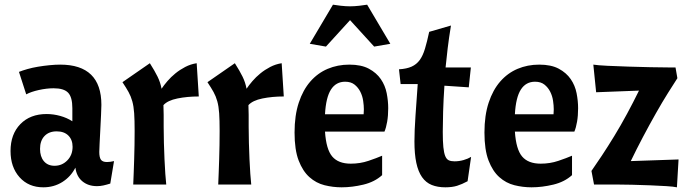

<svg xmlns="http://www.w3.org/2000/svg" viewBox="-20 -788 2948 820"><path d="M165 12Q102 12 63.5 -31Q25 -74 25 -143Q25 -215 67 -258Q109 -301 179 -301Q208 -301 237 -293Q266 -285 289 -270V-326Q289 -373 271 -392Q253 -411 209 -411Q179 -411 145.5 -403.5Q112 -396 92 -385L61 -481Q76 -487 97 -493Q118 -499 142 -503Q166 -507 191 -509.5Q216 -512 237 -512Q413 -512 413 -340Q413 -325 411.5 -296Q410 -267 408.5 -235.5Q407 -204 405.5 -177Q404 -150 404 -139Q404 -116 411 -106Q418 -96 437 -96Q450 -96 467 -100L451 -4Q435 1 421.5 4Q408 7 394 7Q357 7 332 -13.5Q307 -34 302 -72Q282 -33 246 -10.5Q210 12 165 12ZM213 -80Q245 -80 267.5 -103Q290 -126 290 -161Q290 -191 272 -209Q254 -227 222 -227Q189 -227 170 -207Q151 -187 151 -152Q151 -119 167.5 -99.5Q184 -80 213 -80Z M620 -518Q641 -485 653 -460.5Q665 -436 670 -409Q680 -424 695 -441.5Q710 -459 729 -474.5Q748 -490 771 -502Q794 -514 820 -518L829 -376Q780 -376 738 -367.5Q696 -359 678 -339Q679 -320 679 -297.5Q679 -275 679 -247Q679 -215 680 -178.5Q681 -142 682.5 -108.5Q684 -75 686 -46Q688 -17 690 0H549Q550 -21 551 -49Q552 -77 553 -107Q554 -137 554.5 -168.5Q555 -200 555 -229Q555 -275 553 -304.5Q551 -334 545 -355.5Q539 -377 529 -395Q519 -413 503 -437Z M983 -518Q1004 -485 1016 -460.5Q1028 -436 1033 -409Q1043 -424 1058 -441.5Q1073 -459 1092 -474.5Q1111 -490 1134 -502Q1157 -514 1183 -518L1192 -376Q1143 -376 1101 -367.5Q1059 -359 1041 -339Q1042 -320 1042 -297.5Q1042 -275 1042 -247Q1042 -215 1043 -178.5Q1044 -142 1045.5 -108.5Q1047 -75 1049 -46Q1051 -17 1053 0H912Q913 -21 914 -49Q915 -77 916 -107Q917 -137 917.5 -168.5Q918 -200 918 -229Q918 -275 916 -304.5Q914 -334 908 -355.5Q902 -377 892 -395Q882 -413 866 -437Z M1368 -226Q1373 -150 1399 -119.5Q1425 -89 1478 -89Q1518 -89 1553.5 -101Q1589 -113 1612 -123V-40Q1580 -11 1532 0.5Q1484 12 1439 12Q1402 12 1366 3Q1330 -6 1301.5 -31.5Q1273 -57 1255.5 -102.5Q1238 -148 1238 -222Q1238 -295 1256 -349.5Q1274 -404 1305.5 -440Q1337 -476 1379.5 -494Q1422 -512 1472 -512Q1523 -512 1555.5 -494.5Q1588 -477 1606.5 -450Q1625 -423 1631.5 -390Q1638 -357 1638 -326Q1638 -294 1633.5 -268Q1629 -242 1622 -226ZM1454 -439Q1415 -439 1393.5 -405.5Q1372 -372 1368 -300H1533Q1533 -304 1533.5 -310Q1534 -316 1534 -321Q1534 -337 1531 -357.5Q1528 -378 1519 -396Q1510 -414 1494.5 -426.5Q1479 -439 1454 -439ZM1402 -768Q1413 -766 1435 -763.5Q1457 -761 1475 -761Q1493 -761 1515 -763.5Q1537 -766 1548 -768L1647 -601L1578 -589L1475 -702L1372 -589L1303 -601Z M1684 -492Q1717 -494 1738 -503.5Q1759 -513 1772.5 -531.5Q1786 -550 1795 -580Q1804 -610 1813 -652L1906 -679Q1897 -624 1892 -582Q1887 -540 1883 -500H1991L1982 -415L1878 -422Q1874 -362 1872.5 -311.5Q1871 -261 1871 -225Q1871 -184 1873.5 -159.5Q1876 -135 1881.5 -121.5Q1887 -108 1896.5 -103.5Q1906 -99 1921 -99Q1941 -99 1960 -104.5Q1979 -110 1992 -118L1977 -14Q1953 -1 1932 5.5Q1911 12 1882 12Q1849 12 1824 2Q1799 -8 1782.5 -31.5Q1766 -55 1758 -92.5Q1750 -130 1750 -184Q1750 -229 1754.5 -294Q1759 -359 1764 -429H1691Z M2179 -226Q2184 -150 2210 -119.5Q2236 -89 2289 -89Q2329 -89 2364.5 -101Q2400 -113 2423 -123V-40Q2391 -11 2343 0.5Q2295 12 2250 12Q2213 12 2177 3Q2141 -6 2112.5 -31.5Q2084 -57 2066.5 -102.5Q2049 -148 2049 -222Q2049 -295 2067 -349.5Q2085 -404 2116.5 -440Q2148 -476 2190.5 -494Q2233 -512 2283 -512Q2334 -512 2366.5 -494.5Q2399 -477 2417.5 -450Q2436 -423 2442.5 -390Q2449 -357 2449 -326Q2449 -294 2444.5 -268Q2440 -242 2433 -226ZM2265 -439Q2226 -439 2204.5 -405.5Q2183 -372 2179 -300H2344Q2344 -304 2344.5 -310Q2345 -316 2345 -321Q2345 -337 2342 -357.5Q2339 -378 2330 -396Q2321 -414 2305.5 -426.5Q2290 -439 2265 -439Z M2873 -454Q2858 -431 2833.5 -392Q2809 -353 2781.5 -304.5Q2754 -256 2726 -203Q2698 -150 2674 -100L2878 -107L2871 12Q2858 9 2827 7Q2796 5 2757.5 3.5Q2719 2 2679 1Q2639 0 2609 0H2517L2506 -58Q2525 -85 2550.5 -123.5Q2576 -162 2603.5 -207Q2631 -252 2658 -302Q2685 -352 2709 -401L2526 -394L2514 -512Q2533 -509 2574.5 -507Q2616 -505 2664 -503.5Q2712 -502 2758 -501Q2804 -500 2832 -500H2865Z"/></svg>

Font: Cantora One
Style: Regular
Weight: 400
Designer: Pablo Impallari, Rodrigo Fuenzalida
Foundry: Pablo Impallari
Version: Version 1.002; ttfautohint (v0.8) -G 200 -r 50